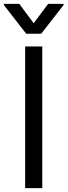

<svg xmlns="http://www.w3.org/2000/svg" viewBox="-41 -966 347 986"><path d="M176.1 -727.3V0H88.1V-727.3ZM58.2 -946 132.1 -846.6 206 -946H285.5V-940.3L170.5 -792.6H93.7L-21.3 -940.3V-946Z"/></svg>

Font: InterMG
Style: Regular
Weight: 400
Designer: Rasmus Andersson
Foundry: rsms
Version: Version 3.019;December 26, 2023;FontCreator 15.0.0.2955 64-b